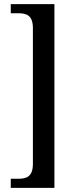

<svg xmlns="http://www.w3.org/2000/svg" viewBox="-20 -780 369 928"><path d="M32 128H243V-760H32V-716H68C107 -716 139 -707 139 -644V12C139 75 107 84 68 84H32Z"/></svg>

Font: Noto Serif Thai Condensed Medium
Style: Regular
Weight: 500
Width: 3
Designer: Monotype Design Team
Foundry: Monotype Imaging Inc.
Version: Version 2.002